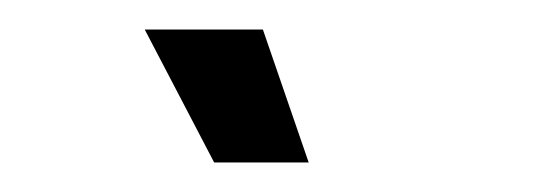

<svg xmlns="http://www.w3.org/2000/svg" viewBox="-20 -747 370 130"><path d="M78 -727 125 -637H189L158 -727Z"/></svg>

Font: League Gothic Condensed
Style: Regular
Weight: 400
Width: 3
Designer: Tyler Finck
Foundry: The League of Moveable Type
Version: Version 1.001;PS 001.001;hotconv 1.0.56;makeotf.lib2.0.21325